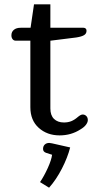

<svg xmlns="http://www.w3.org/2000/svg" viewBox="-20 -616 453 892"><path d="M121 -118V-427H53Q44 -427 38.5 -434Q33 -441 33 -452Q33 -468 44.5 -477.5Q56 -487 76 -487H122L138 -596H214V-487H368Q374 -487 378 -483.5Q382 -480 382 -473Q382 -460 371 -453Q360 -446 335 -442L215 -427H214V-112Q214 -80 231 -63.5Q248 -47 277 -47Q296 -47 311 -53Q326 -59 341 -72Q355 -84 364 -84Q374 -84 381 -77Q388 -70 388 -58Q388 -48 379.5 -36.5Q371 -25 354 -15Q311 13 257 13Q199 13 160 -22Q121 -57 121 -118ZM166 230Q185 202 202 164.5Q219 127 222 103L194 94Q180 89 180 76Q180 63 188 55.5Q196 48 209 48Q212 48 222 50L306 69Q294 116 267.5 167.5Q241 219 208 256Z"/></svg>

Font: Maitree Medium
Style: Regular
Weight: 500
Designer: CadsonDemak Team
Foundry: CadsonDemak
Version: Version 1.000